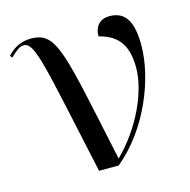

<svg xmlns="http://www.w3.org/2000/svg" viewBox="-93 -628 703 712"><g transform="rotate(-15 258.5 -272.0)"><path d="M202 0H277C406 -105 474 -285 474 -409C474 -496 451 -544 387 -544C351 -544 329 -521 329 -482C388 -467 434 -434 434 -335C434 -244 378 -118 284 -25C192 -453 185 -539 85 -539C48 -539 20 -526 -7 -497L0 -489C24 -512 38 -522 52 -522C95 -522 108 -433 202 0Z"/></g></svg>

Font: Noto Serif Display
Style: Regular
Weight: 400
Designer: Monotype Design Team
Foundry: Monotype Imaging Inc.
Version: Version 2.009